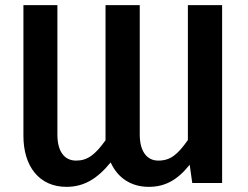

<svg xmlns="http://www.w3.org/2000/svg" viewBox="-20 -711 963 746"><path d="M710 -691V-167C670 -110 642 -87 595 -87C550 -87 523 -124 523 -188V-691H390V-166C350 -110 320 -87 276 -87C229 -87 203 -124 203 -188V-691H71V-183C71 -64 133 15 238 15C305 15 357 -15 410 -80C437 -20 489 15 558 15C622 15 670 -12 717 -71L727 0H843V-691Z"/></svg>

Font: Fira Sans Medium
Style: Regular
Weight: 500
Designer: Carrois Corporate & Edenspiekermann AG
Foundry: Carrois Corporate GbR & Edenspiekermann AG
Version: Version 4.203